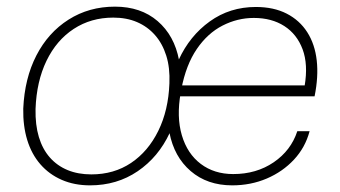

<svg xmlns="http://www.w3.org/2000/svg" viewBox="-20 -548 1025 578"><path d="M251 10Q204 10 166 -6.5Q128 -23 101.5 -53.5Q75 -84 62 -126.5Q49 -169 50 -221Q54 -312 89.5 -381Q125 -450 186.5 -489Q248 -528 326 -528Q404 -528 454.5 -484.5Q505 -441 519 -367L518 -368Q551 -440 611.5 -483.5Q672 -527 750 -527Q804 -527 843 -507Q882 -487 905 -451Q928 -415 933.5 -366Q939 -317 927 -258H515L521 -291H899L897 -289Q908 -354 891 -399.5Q874 -445 836 -469.5Q798 -494 744 -494Q695 -494 650 -471Q605 -448 572.5 -400.5Q540 -353 526 -280L524 -269Q511 -196 527.5 -140.5Q544 -85 584.5 -54.5Q625 -24 682 -24Q752 -24 804 -59.5Q856 -95 875 -153H912Q899 -104 865 -67.5Q831 -31 783 -10.5Q735 10 679 10Q604 10 554 -33Q504 -76 490 -149L491 -148Q457 -75 394.5 -32.5Q332 10 251 10ZM255 -23Q323 -23 374.5 -57.5Q426 -92 456.5 -154Q487 -216 490 -297Q492 -344 480.5 -380.5Q469 -417 446.5 -442.5Q424 -468 392.5 -481.5Q361 -495 321 -495Q254 -495 202 -461Q150 -427 120 -365Q90 -303 87 -220Q86 -172 97 -135.5Q108 -99 130 -74Q152 -49 183.5 -36Q215 -23 255 -23Z"/></svg>

Font: Mona Sans
Style: Italic
Weight: 200
Italic angle: -11.6951°
Designer: Deni Anggara
Foundry: GitHub
Version: Version 2.000